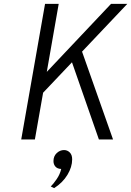

<svg xmlns="http://www.w3.org/2000/svg" viewBox="-20 -720 677 991"><path d="M89.5 0 212.5 -700H283L221.5 -349L553 -700H637L403.5 -453.5L563.5 0H490.5L351.5 -398.5L202.5 -241.5L160 0ZM259.5 251 242 242.5Q255 230 272.2 205Q289.5 180 296 152Q276.5 151.5 266.2 140Q256 128.5 256 111.5Q256 86 272.8 70.2Q289.5 54.5 310.5 54.5Q327.5 54.5 340 66.8Q352.5 79 352.5 102.5Q352.5 142 328 182.5Q303.5 223 259.5 251Z"/></svg>

Font: Overpass Light
Style: Italic
Weight: 300
Italic angle: -10°
Designer: Delve Withrington, Dave Bailey, Thomas Jockin
Foundry: Delve Fonts LLC
Version: Version 4.000; ttfautohint (v1.8.3)